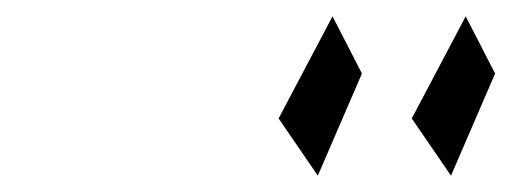

<svg xmlns="http://www.w3.org/2000/svg" viewBox="-20 -901 626 235"><path d="M321 -756 369 -686 423 -811 387 -881ZM484 -756 532 -686 586 -811 550 -881Z"/></svg>

Font: bitstorm
Style: ultextobl
Weight: 400
Version: Version 0.2